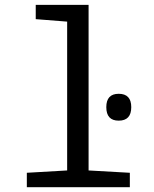

<svg xmlns="http://www.w3.org/2000/svg" viewBox="-20 -780 640 800"><path d="M259.8 -689.9 128.9 -700.2V-759.8H349.1V-69.8L521 -60.1V0H91.8V-60.1L259.8 -69.8ZM474.6 -389.2Q526.9 -389.2 526.9 -333.5Q526.9 -277.3 474.6 -277.3Q422.9 -277.3 422.9 -333.5Q422.9 -389.2 474.6 -389.2Z"/></svg>

Font: WenQuanYi Micro Hei Mono
Style: Regular
Weight: 400
Foundry: Ascender Corporation
Version: Version 0.2.0-beta